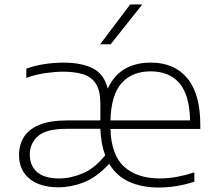

<svg xmlns="http://www.w3.org/2000/svg" viewBox="-20 -828 966 857"><path d="M241.5 8Q158.5 8 111.8 -30.2Q65 -68.5 65 -136.5Q65 -181 86.2 -215.8Q107.5 -250.5 155 -270.5Q202.5 -290.5 280.5 -290.5H428V-364.5Q428 -422 408.8 -453Q389.5 -484 352.5 -496Q315.5 -508 262.5 -508Q227.5 -508 184.5 -502Q141.5 -496 97.5 -480.5V-521.5Q133.5 -535 177.8 -541.8Q222 -548.5 263.5 -548.5Q343 -548.5 393.8 -523.2Q444.5 -498 461 -432.5Q514 -548.5 653.5 -548.5Q758 -548.5 816 -478.8Q874 -409 874 -271.5V-252.5H473Q476.5 -135.5 534.5 -83.5Q592.5 -31.5 694 -31.5Q731 -31.5 769 -38.5Q807 -45.5 847.5 -58.5V-17Q767 9 690 9Q612.5 9 556 -16.8Q499.5 -42.5 467.5 -97Q409.5 -35 352.8 -13.5Q296 8 241.5 8ZM652.5 -509.5Q569.5 -509.5 522.8 -457Q476 -404.5 473 -290.5H828.5Q826 -403.5 781 -456.5Q736 -509.5 652.5 -509.5ZM244.5 -31.5Q295 -31.5 349.2 -54.2Q403.5 -77 449.5 -135Q430.5 -185.5 428 -253H278Q185.5 -253 149.2 -220.2Q113 -187.5 113 -139Q113 -88.5 145.5 -60Q178 -31.5 244.5 -31.5ZM427 -630.5 561 -808H615L474 -630.5Z"/></svg>

Font: Encode Sans Expanded ExtraLight
Style: Regular
Weight: 200
Width: 7
Designer: Multiple Designers
Foundry: Impallari Type
Version: Version 3.000; ttfautohint (v1.8.3) -l 8 -r 50 -G 200 -x 14 